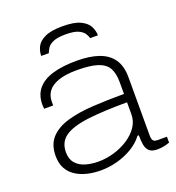

<svg xmlns="http://www.w3.org/2000/svg" viewBox="-133 -829 870 948"><g transform="rotate(-20 302.0 -355.0)"><path d="M237 12Q198 12 164 3.5Q130 -5 104.5 -22Q79 -39 64.5 -66Q50 -93 50 -131Q50 -191 82.5 -226Q115 -261 173 -278Q231 -295 307.5 -299.5Q384 -304 472 -304V-365Q472 -412 456.5 -440Q441 -468 402 -481Q363 -494 293 -494Q231 -494 193.5 -480Q156 -466 140 -443Q124 -420 124 -391V-370H77Q76 -375 75.5 -380Q75 -385 75 -392Q75 -442 102 -474.5Q129 -507 181 -522.5Q233 -538 307 -538Q377 -538 424.5 -521Q472 -504 496.5 -468Q521 -432 521 -374V-69Q521 -48 527.5 -40.5Q534 -33 551 -33H599V-2Q580 5 563.5 7.5Q547 10 535 10Q505 10 491.5 -3Q478 -16 474.5 -38Q471 -60 471 -87H464Q440 -55 403 -33Q366 -11 323 0.5Q280 12 237 12ZM239 -33Q281 -33 322 -45Q363 -57 397 -79Q431 -101 451.5 -131Q472 -161 472 -197V-260Q348 -260 266 -250Q184 -240 144 -212.5Q104 -185 104 -131Q104 -95 123 -73Q142 -51 173.5 -42Q205 -33 239 -33ZM300 -722Q361 -722 393.5 -706.5Q426 -691 438 -667.5Q450 -644 450 -620H409Q407 -631 398 -645Q389 -659 367 -669Q345 -679 301 -679Q258 -679 235.5 -669Q213 -659 204.5 -645Q196 -631 192 -620H152Q152 -644 163.5 -667.5Q175 -691 207.5 -706.5Q240 -722 300 -722Z"/></g></svg>

Font: Archivo SemiExpanded Thin
Style: Regular
Weight: 250
Width: 6
Designer: Hector Gatti
Foundry: Omnibus-Type
Version: Version 2.001